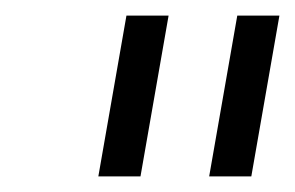

<svg xmlns="http://www.w3.org/2000/svg" viewBox="-20 -720 378 246"><path d="M142 -700H196L160 -494H106ZM284 -700H338L302 -494H248Z"/></svg>

Font: Bai Jamjuree Light
Style: Italic
Weight: 300
Italic angle: -10°
Version: Version 1.000; ttfautohint (v1.6)